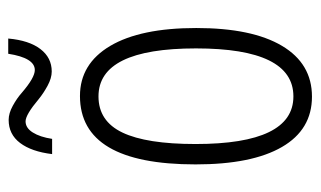

<svg xmlns="http://www.w3.org/2000/svg" viewBox="-172 -578 760 455"><g transform="rotate(-90 207.5 -350.0)"><path d="M266.1 -606.9Q250.5 -606.9 232.4 -616.7Q214.4 -626.5 200.7 -637.7Q163.6 -668.9 147.9 -668.9Q132.3 -668.9 121.6 -651.9Q110.8 -634.8 106.4 -606H70.3Q76.2 -654.8 96.7 -681.9Q117.2 -709 151.4 -709Q167 -709 184.8 -699.2Q202.6 -689.5 215.8 -677.7Q251.5 -647 269.5 -647Q298.3 -647 308.1 -710H344.2Q339.8 -660.6 319.3 -633.8Q298.8 -606.9 266.1 -606.9ZM208 -540Q284.2 -540 326.7 -468.3Q369.1 -396.5 369.1 -264.4Q369.1 -132.3 326.9 -61.3Q284.7 9.8 206.5 9.8Q128.4 9.8 87.2 -61.3Q45.9 -132.3 45.9 -266.1Q45.9 -540 208 -540ZM207 -496.1Q148.4 -496.1 121.3 -439.2Q94.2 -382.3 94.2 -266.1Q94.2 -34.2 207 -34.2Q320.8 -34.2 320.8 -265.1Q320.8 -496.1 207 -496.1Z"/></g></svg>

Font: Open Sans Hebrew Condensed Light
Style: Regular
Weight: 300
Width: 3
Foundry: Ascender Corporation, Yanek Iontef
Version: Version 2.001;PS 002.001;hotconv 1.0.70;makeotf.lib2.5.58329